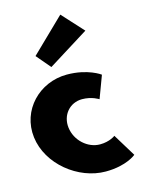

<svg xmlns="http://www.w3.org/2000/svg" viewBox="-137 -915 754 1005"><g transform="rotate(-15 240.5 -412.5)"><path d="M109.5 -664 174.9 -587 396 -725 290.9 -840ZM286 -383C339 -383 374.9 -359 374.9 -359L420.1 -480C420.1 -480 356.2 -528 242.2 -528C93.2 -528 -26.9 -406 -8.3 -255C10.1 -105 160.8 15 308.8 15C422.8 15 475.2 -31 475.2 -31L400.1 -154C400.1 -154 370 -130 317 -130C250 -130 188.2 -186 179.4 -257C170.8 -327 219 -383 286 -383Z"/></g></svg>

Font: Hussar
Style: BdOpOblOne
Weight: 700
Foundry: Cannot Into Space Fonts
Version: Version 2.00